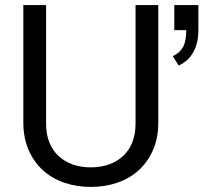

<svg xmlns="http://www.w3.org/2000/svg" viewBox="-20 -736 812 767"><path d="M612.3 -247.1Q612.3 -185.5 591.6 -137.5Q570.8 -89.4 534.7 -56.4Q498.5 -23.4 449.2 -6.3Q399.9 10.7 342.8 10.7Q285.6 10.7 236.3 -6.3Q187 -23.4 150.9 -56.4Q114.7 -89.4 94 -137.5Q73.2 -185.5 73.2 -247.1V-715.8H164.1V-242.2Q164.1 -199.7 177.2 -167Q190.4 -134.3 214.4 -112.3Q238.3 -90.3 271 -78.9Q303.7 -67.4 342.8 -67.4Q381.8 -67.4 414.6 -78.9Q447.3 -90.3 471.2 -112.3Q495.1 -134.3 508.3 -167Q521.5 -199.7 521.5 -242.2V-715.8H612.3ZM676.3 -615.7V-715.8H772.5V-615.7Q772.5 -566.4 754.4 -531.7Q734.4 -492.7 693.8 -474.1L670.4 -511.7Q697.8 -523.9 710.9 -547.6Q724.1 -571.3 724.1 -615.7Z"/></svg>

Font: Arian AMU
Style: Regular
Weight: 400
Designer: Ruben Hakobyan (Tarumian)
Foundry: Ruben Hakobyan (Tarumian)
Version: Version 4.003